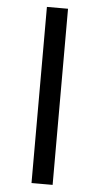

<svg xmlns="http://www.w3.org/2000/svg" viewBox="-57 -779 465 897"><g transform="rotate(5 175.5 -331.0)"><path d="M225 82H126V-744H225Z"/></g></svg>

Font: Gabriela
Style: Regular
Weight: 400
Designer: Eduardo Rodriguez Tunni
Foundry: Eduardo Rodriguez Tunni
Version: Version 1.003